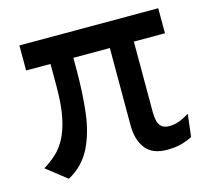

<svg xmlns="http://www.w3.org/2000/svg" viewBox="-83 -606 782 722"><g transform="rotate(-15 308.0 -245.0)"><path d="M100 21.5 21 -40.5Q45 -55 67.2 -74.2Q89.5 -93.5 107 -124.8Q124.5 -156 134.8 -204.8Q145 -253.5 145 -326.5V-413.5H50V-511H590.5V-413.5H469.5V-139Q469.5 -120.5 473 -105.2Q476.5 -90 486.8 -81Q497 -72 517 -72Q536.5 -72 556 -79.2Q575.5 -86.5 595 -99L584.5 -11Q564 -0.5 540 5.8Q516 12 486 12Q428 12 402 -22.5Q376 -57 376 -112V-413.5H234V-367.5Q234 -276.5 224.8 -200Q215.5 -123.5 186.8 -66.8Q158 -10 100 21.5Z"/></g></svg>

Font: Overpass Mono Medium
Style: Regular
Weight: 500
Monospace: yes
Designer: Delve Withrington, Dave Bailey
Foundry: Delve Fonts LLC
Version: Version 4.000